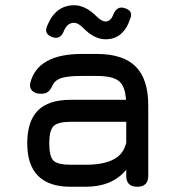

<svg xmlns="http://www.w3.org/2000/svg" viewBox="-20 -713 680 733"><path d="M383 -563Q341 -563 300 -604Q279 -626 263 -626Q237 -626 224 -595Q210 -559 178 -572Q147 -584 160 -614Q192 -693 263 -693Q306 -693 348 -651Q368 -631 383 -631Q402 -631 412 -656Q426 -692 456 -682Q490 -672 477 -641Q451 -563 383 -563ZM250 0Q84 0 84 -166Q84 -250 124.5 -291Q165 -332 250 -332H461Q458 -384 434 -403.5Q410 -423 350 -423H292Q242 -423 217.5 -416Q193 -409 183 -392Q174 -371 164 -363Q154 -355 136 -355Q114 -355 102.5 -367Q91 -379 96 -398Q125 -507 292 -507H350Q450 -507 498 -459Q546 -411 546 -311V-42Q546 0 504 0Q462 0 462 -42V-65Q409 0 306 0ZM306 -84Q433 -84 457 -153Q458 -155 459.5 -160Q461 -165 462 -167V-248H250Q201 -248 184.5 -231.5Q168 -215 168 -166Q168 -116 184 -100Q200 -84 250 -84Z"/></svg>

Font: Jura
Style: Bold
Weight: 700
Designer: Daniel Johnson, Alexei Vanyashin
Foundry: Daniel Johnson
Version: Version 5.103